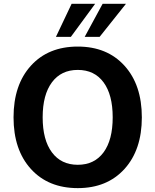

<svg xmlns="http://www.w3.org/2000/svg" viewBox="-20 -973 813 1004"><path d="M386.7 10.7Q232.4 10.7 141.6 -89.4Q50.8 -189.5 50.8 -359.4Q50.8 -529.3 141.6 -629.4Q232.4 -729.5 386.7 -729.5Q540 -729.5 630.9 -629.4Q721.7 -529.3 721.7 -359.4Q721.7 -189.5 630.9 -89.4Q540 10.7 386.7 10.7ZM251.5 -542.5Q203.1 -477.5 203.1 -359.4Q203.1 -241.2 251.5 -176.3Q299.8 -111.3 386.7 -111.3Q473.6 -111.3 521.5 -176.3Q569.3 -241.2 569.3 -359.4Q569.3 -477.5 521.5 -542.5Q473.6 -607.4 386.7 -607.4Q299.8 -607.4 251.5 -542.5ZM272.5 -780.3 354.5 -953.1H477.5L350.6 -780.3ZM422.9 -780.3 516.6 -953.1H638.7L501 -780.3Z"/></svg>

Font: Min Sans Bold
Style: Regular
Weight: 700
Designer: Jinseong-Kim, NotoSansCJK, Nunito
Foundry: Jinseong-Kim
Version: Version 1.400;Glyphs 3.1.2 (3151)